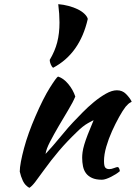

<svg xmlns="http://www.w3.org/2000/svg" viewBox="-20 -853 653 923"><path d="M259 -485Q285 -477 308 -449.5Q331 -422 342 -389Q331 -362 308 -324Q285 -286 262 -246.5Q239 -207 220.5 -171.5Q202 -136 199 -113Q215 -130 234.5 -152.5Q254 -175 272.5 -197.5Q291 -220 307 -238.5Q323 -257 332 -266Q351 -286 377 -312.5Q403 -339 431.5 -362.5Q460 -386 489 -402.5Q518 -419 542 -419Q568 -419 585.5 -401.5Q603 -384 613 -365Q613 -363 605.5 -359.5Q598 -356 584 -340Q570 -322 552.5 -290.5Q535 -259 518.5 -222.5Q502 -186 491 -148Q480 -110 480 -79Q480 -54 486.5 -47Q493 -40 505 -40Q516 -40 528 -45Q540 -50 547 -50Q551 -48 553.5 -41.5Q556 -35 556 -30Q548 -23 537 -16Q526 -9 514 -3Q502 3 490.5 7Q479 11 470 11Q441 11 422.5 2.5Q404 -6 393.5 -20Q383 -34 379 -53.5Q375 -73 375 -95Q375 -107 377 -122Q379 -137 385 -157.5Q391 -178 402 -206.5Q413 -235 430 -275Q428 -275 403 -261Q378 -247 349 -218Q302 -173 264.5 -129Q227 -85 188 -31Q166 0 149.5 21.5Q133 43 121 50Q100 38 90 16.5Q80 -5 75 -28Q75 -47 80.5 -76Q86 -105 95.5 -140.5Q105 -176 119 -215Q133 -254 150 -293Q188 -381 219.5 -431Q251 -481 259 -485ZM235 -527Q229 -532 224 -543.5Q219 -555 219 -565Q244 -607 255 -649.5Q266 -692 266 -745Q266 -785 260 -833Q285 -831 309.5 -824.5Q334 -818 353.5 -808.5Q373 -799 386 -786.5Q399 -774 402 -762Q364 -595 235 -527Z"/></svg>

Font: Sweet Mavka Script
Style: Regular
Weight: 500
Designer: Pablo Impallari/Anastassiya Vishnevskaya
Foundry: Pablo Impallari/ Anastassiya Vishnevskaya
Version: Version 2.0/www.impallari.com/   behance.net/sweetcherry